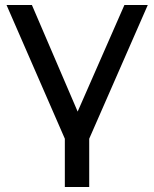

<svg xmlns="http://www.w3.org/2000/svg" viewBox="-20 -550 614 764"><path d="M475 -530H568L335 2V194H238V2L6 -530H107L289 -106Z"/></svg>

Font: false
Style: Regular
Weight: 500
Designer: Julieta Ulanovsky
Foundry: Julieta Ulanovsky
Version: Version 7.222;hotconv 1.0.109;makeotfexe 2.5.65596